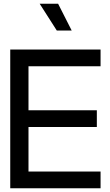

<svg xmlns="http://www.w3.org/2000/svg" viewBox="-20 -1011 588 1031"><path d="M35 -745H520V-655H133V-419H500V-329H133V-90H520V0H35ZM193 -991H292L365 -847H285Z"/></svg>

Font: BLUETTI 2.0 Normal
Style: Normal
Weight: 400
Designer: Stijn de Vries
Foundry: tokotype
Version: Version 2.005;October 31, 2023;FontCreator 14.0.0.2814 64-bi